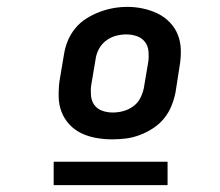

<svg xmlns="http://www.w3.org/2000/svg" viewBox="-20 -722 640 558"><path d="M306 -317Q283 -317 260 -321Q237 -325 217 -334.5Q197 -344 182 -360Q167 -376 159 -396.5Q151 -417 150.5 -440.5Q150 -464 153 -487L166 -564Q169 -584 177 -603.5Q185 -623 199 -640Q213 -657 231.5 -668.5Q250 -680 270 -687.5Q290 -695 310 -698.5Q330 -702 351 -702Q374 -702 396.5 -697Q419 -692 438.5 -682.5Q458 -673 473.5 -657Q489 -641 497 -620.5Q505 -600 505.5 -576.5Q506 -553 502 -530L490 -453Q486 -433 478 -413.5Q470 -394 456.5 -377.5Q443 -361 424.5 -349Q406 -337 386 -329.5Q366 -322 346 -319.5Q326 -317 306 -317ZM307 -395Q323 -395 338 -399Q353 -403 366.5 -412.5Q380 -422 387.5 -436.5Q395 -451 398 -466L411 -543Q413 -558 411.5 -573.5Q410 -589 401 -600.5Q392 -612 377.5 -617Q363 -622 347 -622Q332 -622 317 -618Q302 -614 289 -604.5Q276 -595 268 -580.5Q260 -566 258 -551L245 -474Q243 -459 244.5 -443.5Q246 -428 254.5 -416.5Q263 -405 277.5 -400Q292 -395 307 -395ZM136 -184V-252H467V-184Z"/></svg>

Font: Iosevka Curly Slab XBdEx
Style: Italic
Weight: 800
Width: 7
Italic angle: -9°
Monospace: yes
Designer: Belleve Invis
Foundry: Belleve Invis
Version: Version 11.1.0; ttfautohint (v1.8.3)